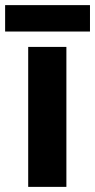

<svg xmlns="http://www.w3.org/2000/svg" viewBox="-32 -729 371 749"><path d="M227 0H78V-546H227ZM319 -709V-606H-12V-709Z"/></svg>

Font: Noto Sans
Style: Bold
Weight: 700
Designer: Monotype Design Team
Foundry: Monotype Imaging Inc.
Version: Version 2.000;GOOG;noto-source:20170915:90ef993387c0; ttfaut